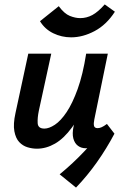

<svg xmlns="http://www.w3.org/2000/svg" viewBox="-20 -664 559 869"><path d="M324 185 250 125Q311 75 364.5 18Q418 -39 464 -103L498 -59Q462 9 418.5 70.5Q375 132 324 185ZM147 9Q126 9 104.5 2.5Q83 -4 67 -21Q51 -38 45 -70Q39 -102 50 -152L108 -421H212L156 -164Q149 -131 150.5 -106.5Q152 -82 181 -82Q202 -82 228.5 -99.5Q255 -117 281.5 -156.5Q308 -196 331.5 -261Q355 -326 370 -421H429Q406 -303 374.5 -220.5Q343 -138 306 -87.5Q269 -37 229 -14Q189 9 147 9ZM368 7Q348 7 333 -4Q318 -15 312 -37Q306 -59 313 -92L383 -421H468L407 -124Q403 -105 405.5 -94.5Q408 -84 422 -84Q430 -84 439.5 -88Q449 -92 464 -103L498 -59Q465 -25 431.5 -9Q398 7 368 7ZM302 -495Q259 -495 221 -513.5Q183 -532 161 -568L246 -636Q271 -602 296 -592Q321 -582 343 -582Q372 -582 398 -596Q424 -610 454 -644L500 -611Q462 -552 408.5 -523.5Q355 -495 302 -495Z"/></svg>

Font: Ysabeau
Style: Bold Italic
Weight: 700
Italic angle: -12°
Designer: Christian Thalmann (Catharsis Fonts)
Version: Version 2.002